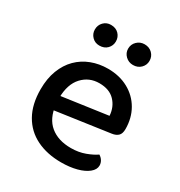

<svg xmlns="http://www.w3.org/2000/svg" viewBox="-163 -782 853 910"><g transform="rotate(30 263.5 -327.5)"><path d="M112 -177 107 -252 391 -292Q388 -339 358 -370.5Q328 -402 273 -402Q217 -402 180 -362Q143 -322 142 -248L144 -210Q152 -139 195 -103.5Q238 -68 308 -68Q350 -68 385 -81Q420 -94 441 -109Q453 -102 460.5 -90Q468 -78 468 -64Q468 -42 446 -24Q424 -6 386.5 4Q349 14 302 14Q225 14 167 -14.5Q109 -43 77 -99.5Q45 -156 45 -238Q45 -297 62.5 -342.5Q80 -388 111 -419Q142 -450 184 -466Q226 -482 274 -482Q337 -482 385.5 -455.5Q434 -429 461 -382Q488 -335 488 -275Q488 -250 476 -238.5Q464 -227 442 -224ZM241 -612Q241 -589 225 -572.5Q209 -556 182 -556Q158 -556 142 -572.5Q126 -589 126 -612Q126 -636 142 -652.5Q158 -669 182 -669Q209 -669 225 -652.5Q241 -636 241 -612ZM425 -612Q425 -589 408.5 -572.5Q392 -556 366 -556Q342 -556 325 -572.5Q308 -589 308 -612Q308 -636 325 -652.5Q342 -669 366 -669Q392 -669 408.5 -652.5Q425 -636 425 -612Z"/></g></svg>

Font: Baloo Bhaijaan 2 Medium
Style: Regular
Weight: 500
Designer: Sanskriti Dholi, Noopur Datye and Ek Type
Foundry: Ek Type
Version: Version 1.701